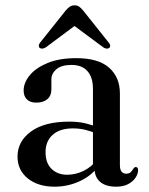

<svg xmlns="http://www.w3.org/2000/svg" viewBox="-20 -692 561 723"><path d="M336 -58.5V-67L330 -69V-357.5Q330 -401 309.2 -424.2Q288.5 -447.5 249.5 -447.5Q211 -447.5 192.2 -431.2Q173.5 -415 173.5 -393.5V-355Q173.5 -331.5 158.2 -318.5Q143 -305.5 116.5 -305.5Q93.5 -305.5 81.2 -317.8Q69 -330 69 -351Q69 -380.5 92 -408.5Q115 -436.5 159.2 -454.8Q203.5 -473 267 -473Q350.5 -473 391 -437Q431.5 -401 431.5 -340V-70.5Q431.5 -53.5 437.8 -45.8Q444 -38 455 -38Q466.5 -38 472.2 -43.8Q478 -49.5 481.5 -56Q483.5 -59 485.8 -61Q488 -63 491.5 -63Q496 -63 498 -59.8Q500 -56.5 500 -51Q500 -38 490.8 -23.5Q481.5 -9 463.2 1Q445 11 417 11Q378.5 11 357.2 -7Q336 -25 336 -58.5ZM46 -102.5Q46 -160 97 -197Q148 -234 240.5 -234Q275 -234 302.2 -227.5Q329.5 -221 351 -211.5L344 -189Q323.5 -197.5 301.8 -203Q280 -208.5 254.5 -208.5Q205.5 -208.5 178.5 -184.5Q151.5 -160.5 151.5 -119Q151.5 -78 174.2 -56Q197 -34 232.5 -34Q264.5 -34 294 -48.2Q323.5 -62.5 345 -89.5L354 -70Q326 -31 281 -10Q236 11 185.5 11Q123.5 11 84.8 -20Q46 -51 46 -102.5ZM280.5 -609H240.5L368.5 -514Q375 -509.5 381.2 -509Q387.5 -508.5 391.5 -511.5Q395 -514.5 395 -519.8Q395 -525 389.5 -531.5L293 -652.5Q285 -662 278 -667Q271 -672 261 -672Q250.5 -672 243 -667Q235.5 -662 227.5 -652.5L131 -531.5Q126 -525 126 -519.8Q126 -514.5 129.5 -511.5Q134 -508.5 140 -509Q146 -509.5 153 -514Z"/></svg>

Font: Fraunces 48pt
Style: Regular
Weight: 400
Version: Version 1.000;[b76b70a41]